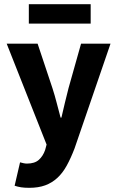

<svg xmlns="http://www.w3.org/2000/svg" viewBox="-20 -705 561 919"><path d="M120 194Q97 194 81 191.5Q65 189 50 184L76 72Q83 74 92 76Q101 78 109 78Q146 78 166 60Q186 42 196 13L203 -13L12 -496H160L231 -283Q242 -249 251 -214Q260 -179 270 -142H274Q282 -177 290.5 -212.5Q299 -248 308 -283L368 -496H509L337 5Q319 52 299.5 87.5Q280 123 254.5 146.5Q229 170 196.5 182Q164 194 120 194ZM118 -592V-685H414V-592Z"/></svg>

Font: TT Toshiba Sans
Style: Bold
Weight: 700
Designer: Paul D. Hunt
Foundry: Toshiba Corporation
Version: Version 2.020;PS 2.000;hotconv 1.0.86;makeotf.lib2.5.63406